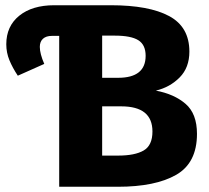

<svg xmlns="http://www.w3.org/2000/svg" viewBox="-20 -713 798 733"><path d="M732 -202Q732 -91 652.5 -45.5Q573 0 430 0H206V-576H178Q156 -576 144 -565Q132 -554 132 -534Q132 -508 149 -469L48 -424Q28 -454 16 -483Q4 -512 4 -544Q4 -613 53.5 -653Q103 -693 187 -693H403Q549 -693 626 -651.5Q703 -610 703 -516Q703 -455 666 -417.5Q629 -380 575 -367Q645 -354 688.5 -316.5Q732 -279 732 -202ZM370 -577V-416H431Q536 -416 536 -500Q536 -542 508 -559.5Q480 -577 418 -577ZM562 -211Q562 -307 443 -307H370V-119H431Q495 -119 528.5 -138.5Q562 -158 562 -211Z"/></svg>

Font: Fira Sans BGR
Style: Bold
Weight: 700
Designer: bBox Type GmbH & Carrois Corporate GbR & Edenspiekermann AG
Foundry: bBox Type GmbH & Carrois Corporate GbR & Edenspiekermann AG
Version: Version 4.301